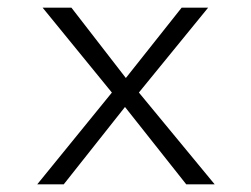

<svg xmlns="http://www.w3.org/2000/svg" viewBox="-20 -480 654 500"><path d="M77 0 282 -252H288L453 -460H522L327 -221H321L146 0ZM539 0H465L290 -221H286L91 -460H166L327 -252H331Z"/></svg>

Font: Intel One Mono Light
Style: Regular
Weight: 300
Monospace: yes
Designer: Fred Shallcrass
Foundry: Frere-Jones Type LLC
Version: Version 1.004